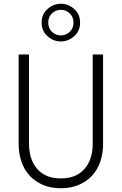

<svg xmlns="http://www.w3.org/2000/svg" viewBox="-20 -989 646 1019"><path d="M79 -700V-226Q79 -174 94 -130.5Q109 -87 138 -56Q167 -25 208.5 -7.5Q250 10 303 10Q356 10 397.5 -7.5Q439 -25 468 -56Q497 -87 512 -130.5Q527 -174 527 -226V-700H472V-226Q472 -142 428 -92Q384 -42 303 -42Q222 -42 178 -92Q134 -142 134 -226V-700ZM201 -869Q201 -824 232.5 -796.5Q264 -769 303 -769Q342 -769 373.5 -796.5Q405 -824 405 -869Q405 -914 373.5 -941.5Q342 -969 303 -969Q264 -969 232.5 -941.5Q201 -914 201 -869ZM236 -869Q236 -900 256.5 -918.5Q277 -937 303 -937Q329 -937 349.5 -918.5Q370 -900 370 -869Q370 -838 349.5 -819.5Q329 -801 303 -801Q277 -801 256.5 -819.5Q236 -838 236 -869Z"/></svg>

Font: Jost Light
Style: Regular
Weight: 300
Version: Version 3.710